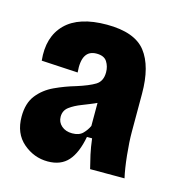

<svg xmlns="http://www.w3.org/2000/svg" viewBox="-72 -734 492 539"><g transform="rotate(15 174.0 -465.0)"><path d="M113 -258Q73 -258 41.5 -285Q10 -312 10 -361Q10 -400 28.5 -423.5Q47 -447 76 -460.5Q105 -474 136 -483Q171 -494 189 -505Q207 -516 207 -542Q207 -559 198.5 -572.5Q190 -586 168 -586Q124 -586 130 -521L24 -527Q17 -595 55.5 -633.5Q94 -672 175 -672Q256 -672 288 -631Q320 -590 320 -510V-399Q320 -371 324 -332.5Q328 -294 334 -268H234Q229 -287 224.5 -307.5Q220 -328 217 -353H202Q193 -305 172 -281.5Q151 -258 113 -258ZM159 -352Q179 -352 189.5 -362.5Q200 -373 206 -386V-453Q186 -444 165 -436Q144 -428 130 -417.5Q116 -407 116 -389Q116 -373 128 -362.5Q140 -352 159 -352Z"/></g></svg>

Font: Bricolage Grotesque 12pt Condensed ExtraBold
Style: Regular
Weight: 800
Width: 3
Designer: Mathieu Triay
Foundry: Atelier Triay
Version: Version 1.001; ttfautohint (v1.8.4.7-5d5b);gftools[0.9.33.de